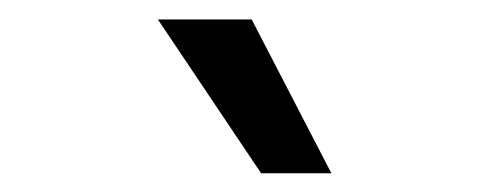

<svg xmlns="http://www.w3.org/2000/svg" viewBox="-20 -783 509 200"><path d="M144.5 -762.7H242.2L325.2 -602.5H252Z"/></svg>

Font: Pretendard GOV Variable
Style: Regular
Weight: 400
Designer: Base glyphs from Inter by Rasmus Andersson; Hangul glyphs from Noto Sans CJK(Source Han Sans) by Jang Soo-young and Kang
Foundry: Kil Hyung-jin
Version: Version 1.307;Glyphs 3.2 (3192)